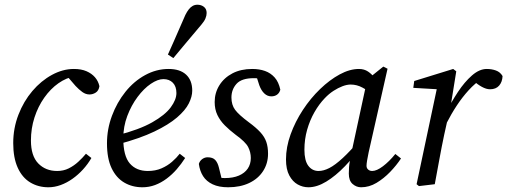

<svg xmlns="http://www.w3.org/2000/svg" viewBox="-20 -780 2148 813"><path d="M185 13Q142 13 108 -7.5Q74 -28 55 -70Q36 -112 36 -174Q36 -237 58 -294Q80 -351 117 -394.5Q154 -438 200 -463Q246 -488 293 -488Q324 -488 346 -478.5Q368 -469 382 -453Q396 -437 401 -415Q398 -396 385.5 -388Q373 -380 359 -380Q343 -380 328.5 -390.5Q314 -401 300 -416L255 -468H312V-457H297Q261 -451 227.5 -427.5Q194 -404 167.5 -366.5Q141 -329 126 -282.5Q111 -236 111 -185Q111 -120 142 -88Q173 -56 222 -56Q249 -56 271 -67Q293 -78 311.5 -95Q330 -112 344 -129L367 -111Q352 -85 331.5 -62.5Q311 -40 287 -23Q263 -6 237 3.5Q211 13 185 13Z M583 13Q540 13 506 -7Q472 -27 452.5 -68Q433 -109 433 -173Q433 -233 454 -289.5Q475 -346 511 -391Q547 -436 594.5 -462Q642 -488 694 -488Q742 -488 768 -464Q794 -440 794 -396Q794 -371 779.5 -342Q765 -313 729.5 -282.5Q694 -252 633.5 -223Q573 -194 480 -169L476 -207Q570 -231 624.5 -262Q679 -293 703 -325.5Q727 -358 727 -386Q727 -414 712 -429.5Q697 -445 672 -445Q648 -445 618.5 -425Q589 -405 562.5 -369.5Q536 -334 519 -289Q502 -244 502 -194Q502 -120 529.5 -88Q557 -56 606 -56Q638 -56 663.5 -67Q689 -78 708.5 -95Q728 -112 741 -129L764 -111Q748 -86 728.5 -63.5Q709 -41 685.5 -23.5Q662 -6 636.5 3.5Q611 13 583 13ZM691 -549Q704 -577 716 -605Q728 -633 740.5 -661Q753 -689 765 -717Q772 -731 779.5 -740.5Q787 -750 796 -755Q805 -760 816 -760Q832 -760 843.5 -751Q855 -742 855 -725Q855 -714 850 -702Q845 -690 833 -676Q813 -652 793 -628.5Q773 -605 753.5 -581.5Q734 -558 714 -534Z M946 13Q907 13 880.5 0.5Q854 -12 840 -34Q826 -56 822 -86Q826 -99 836.5 -106.5Q847 -114 859 -114Q881 -114 891.5 -102.5Q902 -91 907 -70L924 -1L885 -35Q901 -30 910 -28Q919 -26 932 -26Q967 -26 991.5 -36.5Q1016 -47 1029 -66Q1042 -85 1042 -111Q1042 -135 1031 -157Q1020 -179 977 -210Q952 -229 932 -249Q912 -269 900.5 -293Q889 -317 889 -348Q889 -387 909 -419Q929 -451 964.5 -469.5Q1000 -488 1048 -488Q1078 -488 1102 -479.5Q1126 -471 1143 -452Q1160 -433 1167 -400Q1163 -386 1153 -379Q1143 -372 1129 -372Q1112 -372 1099 -384.5Q1086 -397 1078 -419L1060 -475L1091 -444Q1084 -446 1075.5 -447.5Q1067 -449 1055 -449Q1003 -449 981.5 -425Q960 -401 960 -367Q960 -336 975.5 -315Q991 -294 1034 -262Q1064 -240 1082 -220.5Q1100 -201 1107.5 -179.5Q1115 -158 1115 -129Q1115 -88 1094 -55.5Q1073 -23 1035 -5Q997 13 946 13Z M1286 13Q1262 13 1240.5 1Q1219 -11 1205 -37Q1191 -63 1191 -105Q1191 -157 1210.5 -211Q1230 -265 1262.5 -314.5Q1295 -364 1335.5 -403Q1376 -442 1418.5 -465Q1461 -488 1500 -488Q1522 -488 1538.5 -477Q1555 -466 1568.5 -447.5Q1582 -429 1595 -406L1558 -380Q1539 -396 1515 -409Q1491 -422 1465 -422Q1449 -422 1430.5 -415Q1412 -408 1392.5 -395.5Q1373 -383 1355 -364Q1331 -339 1311.5 -305Q1292 -271 1280.5 -230.5Q1269 -190 1269 -146Q1269 -100 1285.5 -78Q1302 -56 1329 -56Q1350 -56 1374.5 -68.5Q1399 -81 1431.5 -111Q1464 -141 1507 -192L1519 -170H1516Q1481 -118 1441 -76.5Q1401 -35 1361.5 -11Q1322 13 1286 13ZM1509 13Q1489 13 1473 -1Q1457 -15 1457 -45Q1457 -60 1458 -72.5Q1459 -85 1461.5 -98.5Q1464 -112 1467 -128L1468 -133L1535 -443L1542 -449L1603 -498L1621 -489L1541 -135Q1537 -116 1534.5 -101Q1532 -86 1532 -78Q1532 -68 1539 -62Q1546 -56 1556 -56Q1575 -56 1601.5 -76Q1628 -96 1654 -128L1678 -109Q1659 -80 1632 -52Q1605 -24 1574 -5.5Q1543 13 1509 13Z M1869 -255 1856 -304H1869Q1891 -348 1919 -390.5Q1947 -433 1978.5 -460.5Q2010 -488 2041 -488Q2062 -488 2080 -481.5Q2098 -475 2108 -458Q2107 -433 2093.5 -417.5Q2080 -402 2055 -402Q2039 -402 2020 -412.5Q2001 -423 1984 -439L1972 -451L2022 -454V-448Q1991 -427 1964.5 -398Q1938 -369 1914.5 -333.5Q1891 -298 1869 -255ZM1744 0 1832 -415 1850 -401 1730 -408 1734 -437 1899 -488 1912 -478 1888 -329 1883 -309 1861 -210Q1850 -158 1840.5 -105.5Q1831 -53 1821 0L1754 8Z"/></svg>

Font: Source Serif 4
Style: Italic
Weight: 400
Italic angle: -12°
Designer: Frank Grießhammer
Foundry: Adobe Systems Incorporated
Version: Version 4.004;hotconv 1.0.116;makeotfexe 2.5.65601